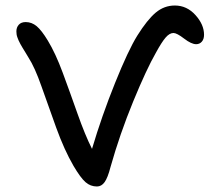

<svg xmlns="http://www.w3.org/2000/svg" viewBox="-20 -696 767 703"><path d="M335 -13.2Q311 -13.2 293 -29.1Q274.9 -44.9 249 -88.9Q215.3 -147 185.8 -228.5Q156.2 -310.1 131.8 -379.9Q107.4 -449.7 84 -485.8Q80.1 -492.2 72.8 -504.4Q65.4 -516.6 62.5 -521.2Q59.6 -525.9 54.7 -534.7Q49.8 -543.5 48.1 -547.9Q46.4 -552.2 43.9 -558.6Q41.5 -564.9 40.8 -570.1Q40 -575.2 40 -581.1Q40 -595.7 48.8 -605.5Q57.6 -615.2 74.2 -615.2Q96.2 -615.2 114.3 -600.1Q132.3 -585 154.8 -547.9Q183.1 -501.5 209.7 -429.7Q236.3 -357.9 263.9 -279.5Q291.5 -201.2 316.9 -150.9Q352.5 -271 401.1 -391.8Q449.7 -512.7 482.9 -565.9Q519 -623.5 550 -649.7Q581.1 -675.8 620.1 -675.8Q664.1 -675.8 695.6 -640.9Q727.1 -606 727.1 -568.8Q727.1 -552.7 719 -543.5Q710.9 -534.2 698.2 -534.2Q680.7 -534.2 654.1 -554.7Q627.4 -575.2 615.2 -575.2Q600.6 -575.2 586.2 -558.3Q571.8 -541.5 550.8 -502.9Q516.6 -443.4 467.5 -324Q418.5 -204.6 384.8 -85Q374.5 -44.9 363 -29.1Q351.6 -13.2 335 -13.2Z"/></svg>

Font: Shantell Sans Irregular Bouncy
Style: Regular
Weight: 400
Designer: Stephen Nixon, Anya Danilova, Shantell Martin
Foundry: Arrow Type
Version: Version 1.006;[9816181b4]